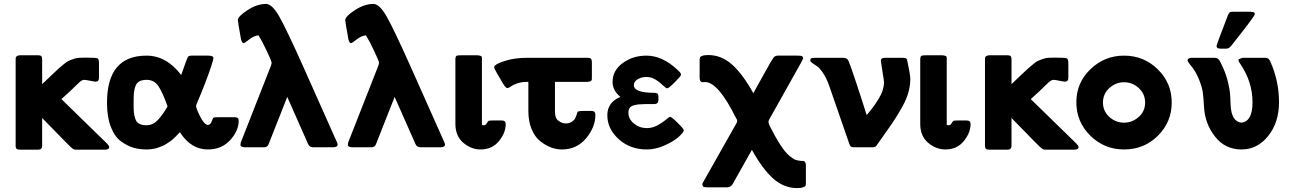

<svg xmlns="http://www.w3.org/2000/svg" viewBox="-20 -754 6615 983"><path d="M60.1 -20V-444.8Q60.1 -454.6 60.5 -458.7Q61 -462.9 67.1 -467Q73.2 -471.2 85 -471.2H173.8Q187 -471.2 191.4 -466.6Q195.8 -461.9 195.8 -449.2V-323.2Q213.9 -340.3 241.5 -366.7Q269 -393.1 278.6 -401.6Q288.1 -410.2 305.7 -424.6Q323.2 -439 331.1 -442.4Q338.9 -445.8 354 -451.4Q369.1 -457 382.6 -458Q396 -459 416 -459Q470.2 -459 478.5 -455.6Q486.8 -452.1 486.8 -430.2V-356Q486.8 -335.9 469.2 -335.9Q464.4 -335.9 441.2 -340.6Q418 -345.2 411.9 -345.2Q405.8 -345.2 399.9 -342.5Q394 -339.8 385.5 -332Q377 -324.2 367.4 -314.7Q357.9 -305.2 337.9 -286.1Q317.9 -267.1 294.9 -247.1V-246.1L526.9 -20Q539.1 -7.8 539.1 -1Q539.1 12.2 517.1 12.2H365.2Q356.4 12.2 341.8 -1.5Q327.1 -15.1 261.2 -83Q222.2 -124 195.8 -149.9V-7.8Q195.8 11.2 178.2 12.2H84Q75.2 12.2 70.1 11Q64.9 9.8 62.5 4.4Q60.1 -1 60.1 -4.4Q60.1 -7.8 60.1 -20Z M527.8 -228Q527.8 -469.2 730 -469.2Q832 -469.2 907.7 -370.1Q938.5 -459 942.9 -463.9Q945.8 -467.8 958 -469.2H1046.9Q1072.8 -469.2 1072.8 -456.1Q1072.8 -451.2 1062.3 -418Q1051.8 -384.8 1031.7 -332.3Q1011.7 -279.8 990.7 -231Q983.9 -215.8 983.9 -210.9Q983.9 -199.7 1003.9 -158.9Q1023.9 -118.2 1043.9 -113.8Q1058.1 -115.7 1064 -132.8Q1069.8 -149.9 1074 -151.9Q1078.1 -153.8 1092.8 -153.8H1183.1Q1202.1 -153.8 1202.1 -136.2Q1202.1 -84.5 1158.4 -36.6Q1114.7 11.2 1043.9 11.2Q958 11.2 900.9 -77.1Q899.9 -76.2 892.3 -68.1Q884.8 -60.1 881.3 -56.6Q877.9 -53.2 868.9 -44.7Q859.9 -36.1 852.3 -31Q844.7 -25.9 833.7 -18.6Q822.8 -11.2 811.8 -6.6Q800.8 -2 787.8 2.4Q774.9 6.8 760.5 9Q746.1 11.2 730 11.2Q693.8 11.2 662.8 2.2Q631.8 -6.8 599.4 -30.5Q566.9 -54.2 547.4 -104.5Q527.8 -154.8 527.8 -228ZM664.1 -220.2Q664.1 -193.4 665.5 -177.7Q667 -162.1 672.9 -145Q678.7 -127.9 692.9 -120.4Q707 -112.8 730 -112.8Q762.2 -112.8 786.6 -137.9Q811 -163.1 837.9 -209Q814 -277.8 792 -311.5Q770 -345.2 731 -345.2Q708 -345.2 693.8 -337.6Q679.7 -330.1 673.3 -312.5Q667 -294.9 665.5 -278.1Q664.1 -261.2 664.1 -230Z M1197.8 -650.9Q1197.8 -669.9 1246.8 -701.9Q1295.9 -733.9 1341.8 -733.9Q1372.6 -733.9 1408.7 -671.4Q1444.8 -608.9 1533.7 -410.2L1704.6 -26.9Q1708.5 -18.1 1708.5 -14.2Q1708.5 0 1684.6 0H1581.5Q1564.5 -1 1557.6 -16.1L1450.7 -257.8L1354.5 -14.2Q1348.6 0 1332.5 0H1234.9Q1217.8 0 1211.9 -7.8Q1210 -14.6 1212.9 -24.9L1367.7 -418.9Q1370.6 -427.7 1370.6 -433.1Q1370.6 -440.9 1345.7 -493.4Q1320.8 -545.9 1303.7 -573.2Q1278.8 -570.3 1255.9 -551.8Q1232.9 -533.2 1227.5 -533.2Q1218.8 -533.2 1213.9 -553.2Q1197.8 -641.1 1197.8 -650.9Z M1747.6 -650.9Q1747.6 -669.9 1796.6 -701.9Q1845.7 -733.9 1891.6 -733.9Q1922.4 -733.9 1958.5 -671.4Q1994.6 -608.9 2083.5 -410.2L2254.4 -26.9Q2258.3 -18.1 2258.3 -14.2Q2258.3 0 2234.4 0H2131.3Q2114.3 -1 2107.4 -16.1L2000.5 -257.8L1904.3 -14.2Q1898.4 0 1882.3 0H1784.7Q1767.6 0 1761.7 -7.8Q1759.8 -14.6 1762.7 -24.9L1917.5 -418.9Q1920.4 -427.7 1920.4 -433.1Q1920.4 -440.9 1895.5 -493.4Q1870.6 -545.9 1853.5 -573.2Q1828.6 -570.3 1805.7 -551.8Q1782.7 -533.2 1777.3 -533.2Q1768.6 -533.2 1763.7 -553.2Q1747.6 -641.1 1747.6 -650.9Z M2311.5 -120.1V-452.1Q2312.5 -466.3 2318.4 -468.8Q2324.2 -471.2 2348.1 -471.2H2420.4Q2432.6 -471.2 2444.3 -466.8L2447.3 -459V-113.8Q2451.2 -112.8 2457.5 -112.8Q2466.3 -112.8 2471.9 -122.8Q2477.5 -132.8 2481.4 -135Q2485.4 -137.2 2501.5 -137.2H2548.3Q2569.3 -137.2 2569.3 -119.1Q2569.3 -74.2 2534.4 -31.5Q2499.5 11.2 2440.4 11.2Q2392.6 11.2 2352.1 -22.9Q2311.5 -57.1 2311.5 -120.1Z M2510.3 -407.2V-411.1L2512.2 -417Q2525.4 -430.2 2571.3 -444.1Q2617.2 -458 2679.2 -458H2981.4Q2982.4 -458 2985.4 -458Q2996.6 -458 3000.5 -457Q3004.4 -456.1 3007.3 -450.9Q3010.3 -445.8 3010.3 -434.1V-359.9Q3010.3 -348.6 3009.8 -345.2Q3009.3 -341.8 3003.7 -338.4Q2998 -335 2986.3 -335H2821.3V-181.2Q2821.3 -148.9 2839.4 -135.5Q2857.4 -122.1 2876.5 -122.1Q2894.5 -122.1 2907 -130.1Q2919.4 -138.2 2923.8 -146.5Q2928.2 -154.8 2932.1 -166.5Q2936 -178.2 2936 -179.2L2939.5 -183.1Q2948.2 -186 2963.4 -186H3009.3Q3028.3 -186 3028.3 -166Q3028.3 -103 2980.7 -45.9Q2933.1 11.2 2856.4 11.2Q2828.6 11.2 2800.5 0.7Q2772.5 -9.8 2745.4 -31.5Q2718.3 -53.2 2701.7 -93Q2685.1 -132.8 2685.1 -185.1V-335Q2648.9 -335 2627.2 -326.9Q2605.5 -318.8 2595 -311Q2584.5 -303.2 2577.1 -303.2Q2569.3 -303.2 2555.2 -326.2Q2512.2 -398.4 2510.3 -407.2Z M3089.4 -164.1Q3089.4 -230 3156.2 -257.8Q3116.2 -291 3116.2 -334Q3116.2 -393.1 3168.2 -431.2Q3220.2 -469.2 3290 -469.2Q3371.1 -469.2 3449.2 -396Q3463.4 -383.8 3466.3 -375V-370.1Q3463.4 -361.3 3433.3 -331.5Q3403.3 -301.8 3396.2 -301.8Q3389.2 -301.8 3374.8 -316.4Q3360.4 -331.1 3338.1 -345.5Q3315.9 -359.9 3290 -359.9Q3263.2 -359.9 3244.1 -347.9Q3225.1 -335.9 3225.1 -317.9Q3225.1 -278.8 3331.1 -278.8Q3345.2 -277.8 3348.1 -272.9Q3351.1 -268.1 3351.1 -255.9Q3351.1 -253.9 3351.1 -252.9V-243.2Q3351.1 -222.2 3332 -221.2H3285.2Q3263.2 -220.2 3252.7 -219.7Q3242.2 -219.2 3226.1 -215.1Q3210 -210.9 3203.6 -201.4Q3197.3 -191.9 3197.3 -176.8Q3197.3 -144.5 3225.8 -121.3Q3254.4 -98.1 3292 -98.1Q3319.8 -98.1 3346.4 -112.5Q3373 -127 3389.6 -141.4Q3406.2 -155.8 3411.1 -155.8Q3418 -155.8 3448 -126.5Q3478 -97.2 3481 -87.9Q3480 -75.7 3454.1 -52.7Q3428.2 -29.8 3382.1 -9.3Q3335.9 11.2 3291 11.2Q3206.1 11.2 3147.7 -41.5Q3089.4 -94.2 3089.4 -164.1Z M3562 -356V-450.2Q3563 -458 3564 -460.9Q3564.9 -463.9 3575.4 -468Q3585.9 -472.2 3606 -472.2Q3672.9 -472.2 3727.3 -424.1Q3781.7 -376 3836.9 -276.9Q3860.8 -319.8 3894 -379.9Q3931.2 -446.8 3939.5 -458Q3947.8 -469.2 3961.9 -469.2H4062Q4081.1 -469.2 4085.9 -466.6Q4090.8 -463.9 4091.8 -455.1Q4091.8 -453.1 4079.6 -430.2L3917 -140.1Q3911.1 -130.4 3919.9 -110.8Q3950.7 -49.8 3975.8 -11.5Q4001 26.9 4021 43.5Q4041 60.1 4053.5 64.5Q4065.9 68.8 4082 69.8H4093.8Q4106 73.7 4106 92.8V185.1Q4106 192.9 4104 197Q4102.1 201.2 4091.3 205.1Q4080.6 209 4061 209Q3994.1 209 3939.5 160.9Q3884.8 112.8 3829.6 13.2Q3729.5 191.4 3729 191.9Q3716.8 205.1 3704.6 205.1H3605Q3585.9 205.1 3581.3 202.1Q3576.7 199.2 3575.7 190.9Q3575.7 186 3578.6 181.2L3751 -124Q3753.9 -128.9 3753.9 -133.1Q3753.9 -137.2 3753.9 -138.7Q3753.9 -140.1 3751 -145.5Q3748 -150.9 3746.6 -152.8Q3656.7 -334 3589.8 -334Q3587.9 -334 3583.7 -333.5Q3579.6 -333 3578.6 -333Q3562 -333 3562 -356Z M4128.4 -445.8Q4128.4 -449.7 4130.1 -452.4Q4131.8 -455.1 4134.8 -456.1Q4137.7 -457 4139.6 -457Q4141.6 -457 4146.2 -457.5Q4150.9 -458 4152.8 -458H4297.9Q4316.9 -458 4324.2 -442.4Q4331.5 -426.8 4362.8 -333Q4375 -296.9 4384.8 -265.9Q4394.5 -234.9 4399.7 -220Q4404.8 -205.1 4408.2 -193.1Q4411.6 -181.2 4413.6 -175.5Q4415.5 -169.9 4417.5 -165Q4418.5 -166 4433.6 -184.6Q4448.7 -203.1 4457.8 -216.1Q4466.8 -229 4479.7 -250Q4492.7 -271 4499.3 -292.5Q4505.9 -314 4505.9 -333Q4505.9 -340.8 4497.8 -389.9Q4489.7 -439 4489.7 -442.9Q4489.7 -458 4510.7 -458H4601.6Q4616.7 -458 4622.6 -452.1L4624.5 -445.8Q4640.6 -369.6 4640.6 -351.1Q4640.6 -316.9 4631.1 -282Q4621.6 -247.1 4600.6 -209.5Q4579.6 -171.9 4563.7 -147Q4547.9 -122.1 4516.4 -78.1Q4484.9 -34.2 4472.7 -16.1Q4467.8 -9.3 4465.8 -6.6Q4463.9 -3.9 4459.2 -2Q4454.6 0 4446.8 0H4352.5Q4340.3 0 4335.4 -4.4Q4330.6 -8.8 4325.7 -24.9L4225.6 -314Q4211.4 -354 4193.6 -380.6Q4175.8 -407.2 4162.1 -415.5Q4148.4 -423.8 4138.4 -431.4Q4128.4 -439 4128.4 -445.8Z M4691.4 -120.1V-452.1Q4692.4 -466.3 4698.2 -468.8Q4704.1 -471.2 4728 -471.2H4800.3Q4812.5 -471.2 4824.2 -466.8L4827.1 -459V-113.8Q4831.1 -112.8 4837.4 -112.8Q4846.2 -112.8 4851.8 -122.8Q4857.4 -132.8 4861.3 -135Q4865.2 -137.2 4881.3 -137.2H4928.2Q4949.2 -137.2 4949.2 -119.1Q4949.2 -74.2 4914.3 -31.5Q4879.4 11.2 4820.3 11.2Q4772.5 11.2 4731.9 -22.9Q4691.4 -57.1 4691.4 -120.1Z M5022.9 -20V-444.8Q5022.9 -454.6 5023.4 -458.7Q5023.9 -462.9 5030 -467Q5036.1 -471.2 5047.9 -471.2H5136.7Q5149.9 -471.2 5154.3 -466.6Q5158.7 -461.9 5158.7 -449.2V-323.2Q5176.8 -340.3 5204.3 -366.7Q5231.9 -393.1 5241.5 -401.6Q5251 -410.2 5268.6 -424.6Q5286.1 -439 5293.9 -442.4Q5301.8 -445.8 5316.9 -451.4Q5332 -457 5345.5 -458Q5358.9 -459 5378.9 -459Q5433.1 -459 5441.4 -455.6Q5449.7 -452.1 5449.7 -430.2V-356Q5449.7 -335.9 5432.1 -335.9Q5427.2 -335.9 5404.1 -340.6Q5380.9 -345.2 5374.8 -345.2Q5368.7 -345.2 5362.8 -342.5Q5356.9 -339.8 5348.4 -332Q5339.8 -324.2 5330.3 -314.7Q5320.8 -305.2 5300.8 -286.1Q5280.8 -267.1 5257.8 -247.1V-246.1L5489.7 -20Q5502 -7.8 5502 -1Q5502 12.2 5480 12.2H5328.1Q5319.3 12.2 5304.7 -1.5Q5290 -15.1 5224.1 -83Q5185.1 -124 5158.7 -149.9V-7.8Q5158.7 11.2 5141.1 12.2H5046.9Q5038.1 12.2 5033 11Q5027.8 9.8 5025.4 4.4Q5022.9 -1 5022.9 -4.4Q5022.9 -7.8 5022.9 -20Z M5490.7 -230Q5490.7 -331.1 5563.2 -400.1Q5635.7 -469.2 5734.9 -469.2Q5835.9 -469.2 5907.5 -399.2Q5979 -329.1 5979 -229Q5979 -129.9 5908.4 -59.3Q5837.9 11.2 5734.9 11.2Q5633.8 11.2 5562.3 -59.3Q5490.7 -129.9 5490.7 -230ZM5627 -229Q5627 -185.1 5659.4 -155.5Q5691.9 -126 5734.9 -126Q5776.9 -126 5809.8 -155Q5842.8 -184.1 5842.8 -229Q5842.8 -272.9 5810.3 -303Q5777.8 -333 5734.9 -333Q5692.9 -333 5659.9 -303.5Q5627 -273.9 5627 -229Z M6059.6 -444.8Q6061.5 -458 6080.6 -458H6197.3Q6211.4 -458 6219 -450Q6226.6 -441.9 6242.4 -406Q6258.3 -370.1 6266.8 -334.5Q6275.4 -298.8 6277.3 -277.3Q6279.3 -255.9 6280.3 -217.8Q6284.2 -131.8 6335.4 -126Q6392.6 -131.8 6392.6 -230Q6392.6 -335 6330.6 -425.8Q6318.4 -442.9 6321.3 -450.2Q6335.4 -457 6343.3 -458H6458.5Q6474.6 -458 6482.4 -441.9Q6528.3 -340.8 6528.3 -231Q6528.3 -127 6472.9 -57.9Q6417.5 11.2 6336.4 11.2Q6252.4 11.2 6200.9 -54.4Q6149.4 -120.1 6144.5 -204.1Q6141.6 -257.3 6137.9 -282.7Q6134.3 -308.1 6117.9 -349.1Q6101.6 -390.1 6070.3 -426.8Q6061.5 -438 6059.6 -444.8ZM6208.5 -519Q6208.5 -524.9 6266.6 -675.8Q6271.5 -687 6275.4 -690.4Q6279.3 -693.8 6290.5 -693.8H6381.3Q6382.3 -693.8 6385.7 -693.4Q6389.2 -692.9 6390.9 -692.9Q6392.6 -692.9 6395 -692.4Q6397.5 -691.9 6398.9 -690.9Q6400.4 -689.9 6401.9 -689Q6403.3 -688 6403.8 -686Q6404.3 -684.1 6404.3 -681.2Q6404.3 -675.3 6359.4 -616.2Q6317.4 -563 6284.2 -520Q6272 -504.9 6258.3 -504.9H6231.4Q6230.5 -504.9 6226.3 -505.4Q6222.2 -505.9 6220.7 -505.9Q6219.2 -505.9 6216.3 -506.8Q6213.4 -507.8 6211.9 -509.5Q6210.4 -511.2 6209.5 -513.7Q6208.5 -516.1 6208.5 -519Z"/></svg>

Font: CMU Sans Serif
Style: Bold
Weight: 700
Version: Version 0.7.0